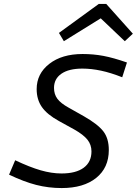

<svg xmlns="http://www.w3.org/2000/svg" viewBox="-20 -941 694 974"><path d="M292 -61Q365 -61 404.5 -90Q444 -119 444 -173Q444 -207 423.5 -232.5Q403 -258 357 -284L279 -327Q219 -360 192.5 -398Q166 -436 166 -489Q166 -567 230 -617Q294 -667 399 -667Q454 -667 504.5 -657.5Q555 -648 624 -624L600 -549Q542 -572 492.5 -582.5Q443 -593 398 -593Q329 -593 291.5 -567Q254 -541 254 -495Q254 -463 271 -440Q288 -417 328 -395L406 -351Q476 -311 504 -275Q532 -239 532 -180Q532 -90 468 -38.5Q404 13 293 13Q226 13 163.5 -3Q101 -19 26 -55L57 -128Q131 -93 186.5 -77Q242 -61 292 -61ZM304 -732 279 -774 481 -921H519L654 -770L613 -732L491 -848Z"/></svg>

Font: Intel One Mono
Style: Italic
Weight: 400
Italic angle: -16°
Monospace: yes
Designer: Fred Shallcrass
Foundry: Frere-Jones Type LLC
Version: Version 1.400;hotconv 1.1.0;makeotfexe 2.6.0;FJTRelease1.4